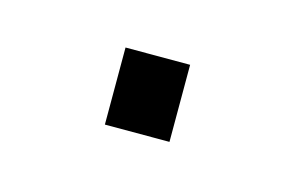

<svg xmlns="http://www.w3.org/2000/svg" viewBox="-30 -123 275 174"><g transform="rotate(15 107.5 -36.0)"><path d="M133.8 -72.3V0H73.2V-72.3Z"/></g></svg>

Font: Yantramanav Light
Style: Regular
Weight: 300
Version: Version 1.001;PS 1.0;hotconv 1.0.72;makeotf.lib2.5.5900; ttf